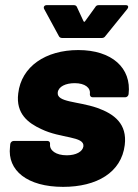

<svg xmlns="http://www.w3.org/2000/svg" viewBox="-20 -720 537 748"><path d="M152 -685 209 -580C211 -575 216 -572 222 -572H377C383 -572 388 -575 391 -580L476 -685C482 -693 480 -700 470 -700H365C359 -700 354 -698 351 -692L312 -638C310 -634 307 -634 305 -638L280 -692C278 -698 273 -700 267 -700H162C153 -700 148 -693 152 -685ZM226 8C357 8 453 -48 466 -155C476 -237 426 -276 358 -300C282 -326 200 -321 205 -360C208 -383 236 -396 271 -396C311 -396 334 -378 330 -353C330 -346 334 -341 341 -341H468C474 -341 480 -346 481 -353C493 -455 416 -525 285 -525C158 -525 63 -461 51 -356C41 -276 91 -240 141 -217C217 -180 309 -190 305 -150C302 -129 276 -115 240 -115C198 -115 172 -134 175 -159C176 -166 171 -171 165 -171H34C27 -171 21 -166 20 -159L19 -148C8 -56 86 8 226 8Z"/></svg>

Font: Barlow ExtraBold
Style: Italic
Weight: 800
Italic angle: -7°
Designer: Jeremy Tribby
Foundry: Tribby Type
Version: Version 1.422;hotconv 1.0.109;makeotfexe 2.5.65596